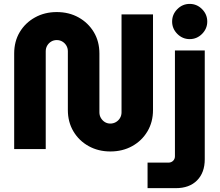

<svg xmlns="http://www.w3.org/2000/svg" viewBox="-20 -775 1141 998"><path d="M553.7 12.3Q491 12.3 440.8 -15.5Q390.7 -43.3 361.7 -92Q332.7 -140.7 332.7 -203V-508.7Q332.7 -525 324.8 -538.2Q317 -551.3 304 -559Q291 -566.7 275 -566.7Q259 -566.7 246.2 -559Q233.3 -551.3 225.5 -538.2Q217.7 -525 217.7 -508.7V0H53.7V-496.7Q53.7 -559.7 82.5 -608Q111.3 -656.3 161.7 -684.3Q212 -712.3 275 -712.3Q338.7 -712.3 388.7 -684.3Q438.7 -656.3 467.7 -608Q496.7 -559.7 496.7 -496.7V-191Q496.7 -174.7 504.7 -161.3Q512.7 -148 525.3 -140.3Q538 -132.7 553.3 -132.7Q569 -132.7 582.3 -140.3Q595.7 -148 603.7 -161.3Q611.7 -174.7 611.7 -191V-700H775.3V-203Q775.3 -140.7 746.3 -92Q717.3 -43.3 667.2 -15.5Q617 12.3 553.7 12.3ZM747 203V70.3H855.3Q870.3 70.3 879.8 60.8Q889.3 51.3 889.3 37.3V-512.7H1044.3V53Q1044.3 122.3 1004.3 162.7Q964.4 203 893.7 203ZM966 -571.7Q928.7 -571.7 901.7 -598.8Q874.7 -626 874.7 -663Q874.7 -700.3 901.7 -727.5Q928.7 -754.7 966 -754.7Q1003.3 -754.7 1030.3 -727.5Q1057.3 -700.3 1057.3 -663Q1057.3 -626 1030.3 -598.8Q1003.3 -571.7 966 -571.7Z"/></svg>

Font: MuseoModerno Thin
Style: Regular
Weight: 100
Designer: Pablo Cosgaya, Héctor Gatti, Marcela Romero, and the Authors of The MuseoModerno Project.
Foundry: Omnibus-Type Team
Version: Version 1.003